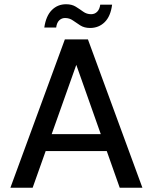

<svg xmlns="http://www.w3.org/2000/svg" viewBox="-20 -886 720 906"><path d="M29 0 286 -700H395L652 0H545L340 -580L134 0ZM145 -173 173 -253H502L530 -173ZM405 -754Q378 -754 359 -766Q340 -778 324 -789.5Q308 -801 287 -801Q271 -801 259.5 -790Q248 -779 245 -756H189Q197 -811 224.5 -838.5Q252 -866 292 -866Q319 -866 337.5 -854.5Q356 -843 372.5 -831Q389 -819 410 -819Q427 -819 438.5 -830.5Q450 -842 453 -864H509Q502 -809 474 -781.5Q446 -754 405 -754Z"/></svg>

Font: DM Sans 9pt Medium
Style: Regular
Weight: 500
Version: Version 4.004;gftools[0.9.30]